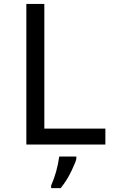

<svg xmlns="http://www.w3.org/2000/svg" viewBox="-20 -734 640 975"><path d="M113.8 0V-713.9H205.1V-81.1H515.1V0ZM239.7 208Q270 139.6 280.8 61H367.7V70.8Q367.7 81.5 344.2 131.3Q320.8 181.2 288.1 221.2H239.7Z"/></svg>

Font: Apple Sans Adjectives
Style: Regular
Weight: 400
Monospace: yes
Foundry: Apple Sans Adjectives
Version: Version 0.01